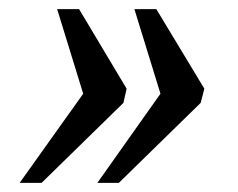

<svg xmlns="http://www.w3.org/2000/svg" viewBox="-20 -480 520 420"><path d="M193 -80 331 -275 274 -460H322L427 -286L419 -255L240 -80ZM23 -80 162 -275 105 -460H153L257 -286L250 -255L71 -80Z"/></svg>

Font: Noto Serif SemiCondensed
Style: Italic
Weight: 400
Width: 4
Italic angle: -12°
Designer: Monotype Design Team
Foundry: Monotype Imaging Inc.
Version: Version 2.013